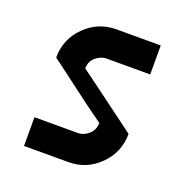

<svg xmlns="http://www.w3.org/2000/svg" viewBox="-97 -590 660 680"><g transform="rotate(20 233.0 -250.0)"><path d="M230 -108.3Q251.7 -110 268.8 -126.2Q285.8 -142.5 285.8 -166.7H287.5Q253.3 -190.8 216.2 -218.3Q179.2 -245.8 133.3 -280.8Q87.5 -315.8 63.3 -333.3Q63.3 -402.5 112.1 -451.2Q160.8 -500 230 -500H396.7V-390.8H230Q207.5 -389.2 190.4 -373.3Q173.3 -357.5 173.3 -333.3H171.7Q181.7 -326.7 396.7 -166.7Q396.7 -97.5 347.9 -48.8Q299.2 0 230 0H63.3V-108.3Z"/></g></svg>

Font: 0xA000
Style: Bold
Weight: 700
Version: Version 0.1